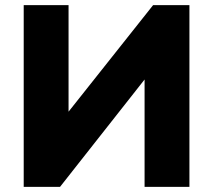

<svg xmlns="http://www.w3.org/2000/svg" viewBox="-20 -725 827 745"><path d="M72 0V-705H246V-274H232L574 -705H715V0H541V-433H554L213 0Z"/></svg>

Font: Nunito Sans 10pt Black
Style: Regular
Weight: 900
Designer: Vernon Adams
Foundry: Vernon Adams
Version: Version 3.101;gftools[0.9.27]